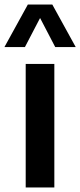

<svg xmlns="http://www.w3.org/2000/svg" viewBox="-54 -828 355 848"><path d="M59.5 0V-545.5H186V0ZM-34.5 -620 69 -808H177L280.5 -620H190L123 -748.5L56 -620Z"/></svg>

Font: Encode Sans SemiCondensed SemiCondensed SemiBold
Style: Regular
Weight: 600
Width: 4
Designer: Multiple Designers
Foundry: Impallari Type
Version: Version 3.000; ttfautohint (v1.8.3) -l 8 -r 50 -G 200 -x 14 